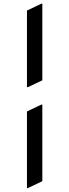

<svg xmlns="http://www.w3.org/2000/svg" viewBox="-20 -874 365 1012"><path d="M122.1 117.2V-286.6L198.2 -322.8H203.1V81.1L127 117.2ZM198.2 -854.5H203.1V-450.7L127 -414.6H122.1V-818.4Z"/></svg>

Font: Nova Square
Style: Book
Weight: 400
Version: Version 2.000